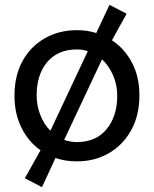

<svg xmlns="http://www.w3.org/2000/svg" viewBox="-20 -657 638 796"><path d="M154 119 83 82 148 -34Q98 -69 69 -127.5Q40 -186 40 -260Q40 -344 74 -405Q108 -466 167 -499Q226 -532 299 -532Q342 -532 379 -520L434 -637L505 -600L444 -490Q496 -456 527 -397.5Q558 -339 558 -262Q558 -179 524 -117.5Q490 -56 431.5 -22Q373 12 299 12Q250 12 210 -2ZM189 -115 344 -445Q323 -452 299 -452Q220 -452 176 -400Q132 -348 132 -262Q132 -219 147 -180.5Q162 -142 189 -115ZM299 -68Q378 -68 422 -121.5Q466 -175 466 -260Q466 -305 449 -344.5Q432 -384 403 -411L246 -77Q257 -73 271 -70.5Q285 -68 299 -68Z"/></svg>

Font: ABeeZee
Style: Regular
Weight: 400
Designer: Anja Meiners
Foundry: Anja Meiners
Version: Version 1.003; ttfautohint (v1.8.3)